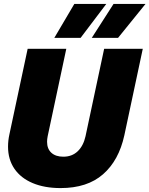

<svg xmlns="http://www.w3.org/2000/svg" viewBox="-20 -947 762 979"><path d="M21 -199Q21 -231 28 -262L121 -698H318L223 -252Q220 -237 220 -224Q220 -188 242 -168Q264 -148 303 -148Q347 -148 376 -175.5Q405 -203 416 -252L511 -698H708L614 -257Q586 -129 505.5 -58.5Q425 12 289 12Q207 12 146.5 -13.5Q86 -39 53.5 -86.5Q21 -134 21 -199ZM359 -927H522L391 -754H257ZM559 -927H722L582 -754H448Z"/></svg>

Font: Azeret Mono ExtraBold
Style: Italic
Weight: 800
Italic angle: -12°
Designer: Martin Vácha
Foundry: Displaay
Version: Version 1.000; Glyphs 3.0.3, build 3074